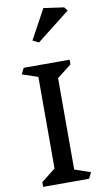

<svg xmlns="http://www.w3.org/2000/svg" viewBox="-119 -1199 673 1251"><g transform="rotate(-10 217.0 -573.5)"><path d="M364 0H60V-31L154 -105V-711L50 -746L70 -786H374V-755L279 -681V-76L384 -40ZM417 -1104 197 -931 157 -951 264 -1147 398 -1128Z"/></g></svg>

Font: Inknut Antiqua
Style: Regular
Weight: 400
Designer: Claus Eggers Sørensen
Foundry: Claus Eggers Sørensen
Version: Version 1.003; ttfautohint (v1.8.2) -l 8 -r 50 -G 200 -x 14 